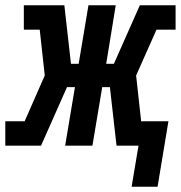

<svg xmlns="http://www.w3.org/2000/svg" viewBox="-54 -550 683 725"><path d="M443 155 469 0H386L361 -221H332L295 0H192L229 -221H199L101 0H-34V-92H39L115 -265L96 -438H36V-530H189L214 -309H243L280 -530H383L347 -309H376L474 -530H609V-438H537L460 -265L479 -92H582L541 155Z"/></svg>

Font: Iosevka Curly Slab SmBdEx
Style: Italic
Weight: 600
Width: 7
Italic angle: -9°
Monospace: yes
Designer: Belleve Invis
Foundry: Belleve Invis
Version: Version 11.1.0; ttfautohint (v1.8.3)